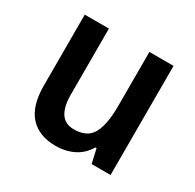

<svg xmlns="http://www.w3.org/2000/svg" viewBox="-126 -679 838 826"><g transform="rotate(30 293.0 -266.0)"><path d="M512 -542V0H418L402 -70H396Q372 -29 332 -9.5Q292 10 245 10Q161 10 116 -39.5Q71 -89 71 -189V-542H191V-215Q191 -91 276 -91Q343 -91 367.5 -137Q392 -183 392 -271V-542Z"/></g></svg>

Font: Noto Sans Gurmukhi UI SemiCondensed SemiBold
Style: Regular
Weight: 600
Width: 4
Designer: Jelle Bosma - Monotype Design Team
Foundry: Monotype Imaging Inc.
Version: Version 2.004; ttfautohint (v1.8.4.7-5d5b)